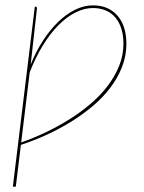

<svg xmlns="http://www.w3.org/2000/svg" viewBox="-20 -517 538 717"><path d="M452 -354Q452 -309 436 -267.8Q420 -226.5 392.2 -189.8Q364.5 -153 326.5 -121Q288.5 -89 244.8 -62Q201 -35 153.2 -13.2Q105.5 8.5 58 24L39 180H28L110 -492H112Q116 -492 117 -489.8Q118 -487.5 118 -485L94.5 -275.5Q114 -324.5 140.5 -365.2Q167 -406 197.2 -435.2Q227.5 -464.5 260.8 -480.8Q294 -497 327 -497Q359 -497 382.5 -485.8Q406 -474.5 421.5 -455.2Q437 -436 444.5 -410Q452 -384 452 -354ZM441 -354Q441 -384 433.5 -408.5Q426 -433 411.8 -450.5Q397.5 -468 376 -477.5Q354.5 -487 327 -487Q294.5 -487 261.5 -470.2Q228.5 -453.5 197.8 -422.5Q167 -391.5 139.8 -347Q112.5 -302.5 91 -247L59 15Q103.5 -0.5 149 -22Q194.5 -43.5 237 -70Q279.5 -96.5 316.8 -128Q354 -159.5 381.5 -195.5Q409 -231.5 425 -271.2Q441 -311 441 -354Z"/></svg>

Font: Lato Hairline
Style: Italic
Weight: 100
Italic angle: -7°
Designer: Lukasz Dziedzic
Foundry: tyPoland Lukasz Dziedzic
Version: Version 2.007; 2014-02-27